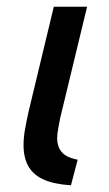

<svg xmlns="http://www.w3.org/2000/svg" viewBox="-20 -541 324 571"><path d="M191 10Q142 7 111 -6.5Q80 -20 65 -45.5Q50 -71 50 -110Q50 -132 54.5 -157Q59 -182 65 -209L140 -521H239L159 -190Q156 -173 153 -158Q150 -143 150 -129Q150 -106 163 -89.5Q176 -73 211 -66Z"/></svg>

Font: Ubuntu Sans Medium
Style: Italic
Weight: 500
Italic angle: -13.5°
Designer: Dalton Maag Ltd
Foundry: Dalton Maag Ltd
Version: Version 1.006